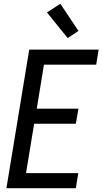

<svg xmlns="http://www.w3.org/2000/svg" viewBox="-20 -998 543 1018"><path d="M14 0 135 -735H503L490 -655H213L175 -422H396L382 -342H161L118 -80H395L382 0ZM339 -796 229 -932 300 -978 396 -834Z"/></svg>

Font: Iosevka SS18 Medium
Style: Italic
Weight: 500
Italic angle: -9°
Monospace: yes
Designer: Belleve Invis
Foundry: Belleve Invis
Version: Version 25.1.1; ttfautohint (v1.8.4)